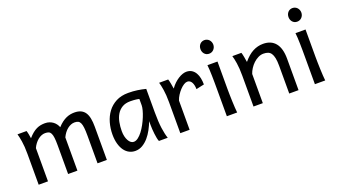

<svg xmlns="http://www.w3.org/2000/svg" viewBox="-62 -1231 3074 1751"><g transform="rotate(-20 1474.5 -355.5)"><path d="M461.4 0H371.1V-278.3Q371.1 -323.7 367.7 -351.8Q364.3 -379.9 356.2 -395.8Q348.1 -411.6 334.5 -417Q320.8 -422.4 300.3 -422.4Q282.2 -422.4 264.2 -415Q246.1 -407.7 229.7 -394.3Q213.4 -380.9 199.5 -362.5Q185.5 -344.2 175.8 -322.3V0H85.4V-300.3Q85.4 -372.6 77.1 -422.6Q68.8 -472.7 61 -498H148.9Q154.3 -482.4 158.2 -461.2Q162.1 -439.9 164.6 -422.4Q187 -448.2 207.5 -464.8Q228 -481.4 248.3 -491Q268.6 -500.5 288.6 -504.2Q308.6 -507.8 329.6 -507.8Q353.5 -507.8 373 -501Q392.6 -494.1 407.5 -482.9Q422.4 -471.7 433.1 -456.8Q443.8 -441.9 449.7 -425.8Q472.7 -450.7 494.1 -466.6Q515.6 -482.4 536.1 -491.5Q556.6 -500.5 576.4 -504.2Q596.2 -507.8 615.2 -507.8Q652.3 -507.8 677.7 -495.8Q703.1 -483.9 718.5 -460.4Q733.9 -437 740.5 -402.3Q747.1 -367.7 747.1 -322.3V0H656.7V-268.6Q656.7 -315.9 653.3 -345.7Q649.9 -375.5 641.8 -392.6Q633.8 -409.7 620.1 -416Q606.4 -422.4 585.9 -422.4Q567.9 -422.4 550.3 -415.3Q532.7 -408.2 516.4 -395.3Q500 -382.3 486.1 -363.8Q472.2 -345.2 461.4 -322.3Z M1215.8 -420.9Q1210 -422.4 1202.6 -423.8Q1195.3 -425.3 1185.3 -426.5Q1175.3 -427.7 1161.9 -428.7Q1148.4 -429.7 1130.4 -429.7Q1082.5 -429.7 1050.5 -410.4Q1018.6 -391.1 999.5 -359.1Q980.5 -327.1 972.4 -285.6Q964.4 -244.1 964.4 -200.2Q964.4 -171.9 970 -148.2Q975.6 -124.5 985.4 -107.2Q995.1 -89.8 1007.8 -80.3Q1020.5 -70.8 1035.2 -70.8Q1056.6 -70.8 1078.4 -87.4Q1100.1 -104 1120.1 -130.1Q1140.1 -156.2 1157.7 -188.7Q1175.3 -221.2 1188.2 -253.2Q1201.2 -285.2 1208.5 -313.5Q1215.8 -341.8 1215.8 -358.9ZM1252.4 0Q1247.1 -11.7 1242.9 -32.2Q1238.8 -52.7 1236.1 -75.9Q1233.4 -99.1 1231.9 -122.1Q1230.5 -145 1230.5 -161.1V-200.2Q1215.8 -162.1 1195.6 -124.3Q1175.3 -86.4 1149.2 -56.2Q1123 -25.9 1090.8 -6.8Q1058.6 12.2 1020.5 12.2Q989.7 12.2 962.9 -1.5Q936 -15.1 916.3 -42Q896.5 -68.8 885.3 -108.6Q874 -148.4 874 -200.2Q874 -258.3 889.6 -313.7Q905.3 -369.1 937.5 -412.4Q969.7 -455.6 1019.5 -481.7Q1069.3 -507.8 1137.7 -507.8Q1185.1 -507.8 1227.1 -501.7Q1269 -495.6 1306.2 -485.8V-258.8Q1306.2 -166.5 1314.9 -103.8Q1323.7 -41 1337.9 0Z M1460 0V-300.3Q1460 -372.6 1451.9 -422.6Q1443.8 -472.7 1435.5 -498H1523.4Q1526.4 -490.2 1529.3 -477.8Q1532.2 -465.3 1534.7 -451.7Q1537.1 -438 1539.1 -424.8L1543 -402.8Q1560.5 -428.2 1581.3 -447.8Q1602.1 -467.3 1623.3 -480.7Q1644.5 -494.1 1664.8 -501Q1685.1 -507.8 1701.7 -507.8Q1732.4 -507.8 1753.7 -494.4Q1774.9 -481 1788.3 -458.3Q1801.8 -435.5 1807.9 -406Q1814 -376.5 1814 -344.2L1735.8 -327.1Q1735.8 -345.2 1732.4 -362.1Q1729 -378.9 1722.2 -391.8Q1715.3 -404.8 1704.8 -412.4Q1694.3 -419.9 1679.7 -419.9Q1664.1 -419.9 1645 -408Q1626 -396 1607.7 -376.5Q1589.4 -356.9 1573.7 -332.5Q1558.1 -308.1 1550.3 -283.2V0Z M1894.5 -656.7Q1894.5 -670.4 1898.9 -682.4Q1903.3 -694.3 1911.4 -703.4Q1919.4 -712.4 1930.7 -717.5Q1941.9 -722.7 1955.6 -722.7Q1969.2 -722.7 1981 -717.5Q1992.7 -712.4 2001 -703.4Q2009.3 -694.3 2014.2 -682.4Q2019 -670.4 2019 -656.7Q2019 -643.1 2014.2 -631.1Q2009.3 -619.1 2001 -610.1Q1992.7 -601.1 1981 -595.9Q1969.2 -590.8 1955.6 -590.8Q1941.9 -590.8 1930.7 -595.9Q1919.4 -601.1 1911.4 -610.1Q1903.3 -619.1 1898.9 -631.1Q1894.5 -643.1 1894.5 -656.7ZM2002 -231.9Q2002 -208.5 2002.7 -176.5Q2003.4 -144.5 2004.6 -111.8Q2005.9 -79.1 2007.6 -49.3Q2009.3 -19.5 2011.7 0H1911.6V-258.8Q1911.6 -294.4 1911.4 -329.1Q1911.1 -363.8 1910.4 -394.8Q1909.7 -425.8 1908.2 -452.4Q1906.7 -479 1904.3 -498H2002Z M2517.1 0V-268.6Q2517.1 -314.5 2511 -344.2Q2504.9 -374 2492.9 -391.4Q2481 -408.7 2462.6 -415.5Q2444.3 -422.4 2419.4 -422.4Q2393.1 -422.4 2367.9 -409.9Q2342.8 -397.5 2321.8 -377.7Q2300.8 -357.9 2284.7 -333Q2268.6 -308.1 2260.7 -283.2V0H2170.4V-300.3Q2170.4 -372.6 2162.4 -422.6Q2154.3 -472.7 2146 -498H2233.9Q2236.8 -490.2 2239.7 -477.8Q2242.7 -465.3 2245.1 -451.7Q2247.6 -438 2249.5 -424.8L2253.4 -402.8Q2299.8 -458.5 2347.2 -483.2Q2394.5 -507.8 2446.3 -507.8Q2524.4 -507.8 2565.9 -456.8Q2607.4 -405.8 2607.4 -305.2V0Z M2749 -656.7Q2749 -670.4 2753.4 -682.4Q2757.8 -694.3 2765.9 -703.4Q2773.9 -712.4 2785.2 -717.5Q2796.4 -722.7 2810.1 -722.7Q2823.7 -722.7 2835.4 -717.5Q2847.2 -712.4 2855.5 -703.4Q2863.8 -694.3 2868.7 -682.4Q2873.5 -670.4 2873.5 -656.7Q2873.5 -643.1 2868.7 -631.1Q2863.8 -619.1 2855.5 -610.1Q2847.2 -601.1 2835.4 -595.9Q2823.7 -590.8 2810.1 -590.8Q2796.4 -590.8 2785.2 -595.9Q2773.9 -601.1 2765.9 -610.1Q2757.8 -619.1 2753.4 -631.1Q2749 -643.1 2749 -656.7ZM2856.4 -231.9Q2856.4 -208.5 2857.2 -176.5Q2857.9 -144.5 2859.1 -111.8Q2860.4 -79.1 2862.1 -49.3Q2863.8 -19.5 2866.2 0H2766.1V-258.8Q2766.1 -294.4 2765.9 -329.1Q2765.6 -363.8 2764.9 -394.8Q2764.2 -425.8 2762.7 -452.4Q2761.2 -479 2758.8 -498H2856.4Z"/></g></svg>

Font: Andika FrenchTight
Style: Regular
Weight: 400
Designer: Victor Gaultney, Annie Olsen, Julie Remington, Don Collingsworth, Eric Hays, Becca Hirsbrunner
Foundry: SIL International
Version: Version 5.000 ; Dig1 Dig4Opn Dig7 LnSpcTght